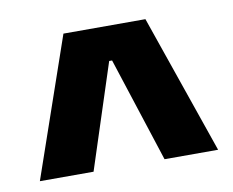

<svg xmlns="http://www.w3.org/2000/svg" viewBox="-49 -699 553 455"><g transform="rotate(-10 227.5 -471.5)"><path d="M128.9 -639H326.2L442.1 -304.3H313.2L231.4 -556.3H224.4L142.4 -304.3H13.2Z"/></g></svg>

Font: Anek Latin Medium
Style: Regular
Weight: 500
Designer: Yesha Goshar
Foundry: Ek Type
Version: Version 1.003